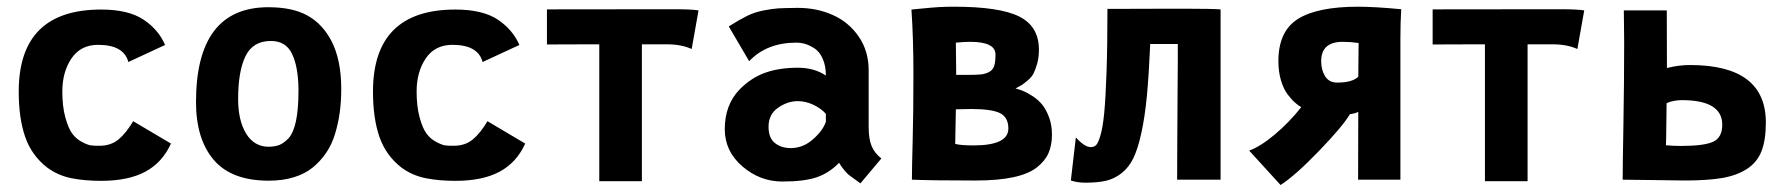

<svg xmlns="http://www.w3.org/2000/svg" viewBox="-20 -525 5216 561"><path d="M162.1 -257.8Q162.1 -213.9 170.9 -181.9Q179.7 -149.9 191.2 -134.5Q202.6 -119.1 219.2 -110.4Q235.8 -101.6 244.9 -100.3Q253.9 -99.1 264.6 -99.1H270.5Q304.2 -99.1 326.4 -117.7Q348.6 -136.2 369.1 -170.9L479.5 -105.5Q454.6 -50.3 404.8 -23.4Q355 3.4 275.4 3.4Q227.1 3.4 188.2 -4.4Q149.4 -12.2 117.7 -35.6Q72.3 -70.8 53.5 -125.2Q34.7 -179.7 34.7 -257.3Q34.7 -497.1 275.4 -497.1Q355.5 -497.1 399.9 -467.3Q443.4 -438 462.4 -393.6L355 -343.8Q341.8 -394 266.6 -394Q215.8 -394 189 -354.5Q162.1 -314.9 162.1 -257.8Z M822.8 -120.6Q852.1 -152.8 852.1 -258.8Q852.1 -258.8 852.1 -266.6Q851.1 -331.1 833 -368.2Q814.9 -405.3 771.5 -405.3Q719.2 -405.3 697.5 -361.3Q675.8 -317.4 675.8 -235.4Q675.8 -172.9 699.2 -134.5Q722.7 -96.2 765.6 -96.2Q785.2 -96.7 797.1 -101.8Q809.1 -106.9 822.8 -120.6ZM765.1 2.9Q656.2 2.9 604.5 -57.9Q552.7 -118.7 552.7 -226.6Q552.7 -503.9 764.2 -503.9Q834.5 -503.9 878.2 -479.7Q921.9 -455.6 948.2 -405.8Q977.1 -350.1 977.1 -265.1Q977.1 -229 972.7 -196.8Q968.3 -164.6 959 -133.8Q949.7 -103 933.1 -78.6Q916.5 -54.2 893.8 -35.6Q871.1 -17.1 838.6 -7.1Q806.2 2.9 766.1 2.9Z M1197.3 -257.8Q1197.3 -213.9 1206.1 -181.9Q1214.8 -149.9 1226.3 -134.5Q1237.8 -119.1 1254.4 -110.4Q1271 -101.6 1280 -100.3Q1289.1 -99.1 1299.8 -99.1H1305.7Q1339.4 -99.1 1361.6 -117.7Q1383.8 -136.2 1404.3 -170.9L1514.6 -105.5Q1489.7 -50.3 1439.9 -23.4Q1390.1 3.4 1310.5 3.4Q1262.2 3.4 1223.4 -4.4Q1184.6 -12.2 1152.8 -35.6Q1107.4 -70.8 1088.6 -125.2Q1069.8 -179.7 1069.8 -257.3Q1069.8 -497.1 1310.5 -497.1Q1390.6 -497.1 1435.1 -467.3Q1478.5 -438 1497.6 -393.6L1390.1 -343.8Q1377 -394 1301.8 -394Q1251 -394 1224.1 -354.5Q1197.3 -314.9 1197.3 -257.8Z M1731 4.4V-395.5Q1675.3 -395.5 1632.3 -395.3Q1589.4 -395 1578.1 -395V-497.6Q1604 -497.6 1752.7 -497.8Q1901.4 -498 1951.2 -498Q2000.5 -498 2021 -494.6L2001 -381.8Q1970.7 -395.5 1929.2 -395.5H1855.5V4.4Z M2225.6 -154.8Q2225.6 -121.6 2244.4 -106.9Q2263.2 -92.3 2290.5 -92.3Q2326.7 -92.3 2355.7 -118.2Q2384.8 -144 2393.1 -169.4V-192.4Q2379.4 -208 2356.7 -218.8Q2334 -229.5 2311 -229.5Q2281.2 -229.5 2253.4 -210.2Q2225.6 -190.9 2225.6 -154.8ZM2518.1 -154.3Q2518.1 -120.1 2526.4 -99.1Q2534.7 -78.1 2555.2 -62L2494.1 10.7Q2488.3 6.3 2477.1 -1.5Q2465.8 -9.3 2460.4 -13.7Q2455.1 -18.1 2447 -27.6Q2439 -37.1 2431.6 -49.3Q2402.8 -19.5 2366.5 -7.1Q2330.1 5.4 2265.6 5.4Q2200.7 5.4 2149.2 -38.8Q2097.7 -83 2097.7 -147.5Q2097.7 -218.8 2141.1 -263.7Q2174.8 -297.9 2215.8 -312.5Q2256.8 -327.1 2311 -327.1Q2359.4 -327.1 2393.1 -304.2Q2393.1 -332.5 2384 -353Q2375 -373.5 2360.6 -383.1Q2346.2 -392.6 2333.3 -396.5Q2320.3 -400.4 2307.1 -400.4Q2220.2 -400.4 2168.9 -346.2L2109.4 -447.8Q2141.1 -467.8 2162.8 -478.5Q2184.6 -489.3 2210.9 -494.4Q2237.3 -499.5 2253.2 -500.5Q2269 -501.5 2311 -502Q2366.7 -502 2413.3 -481.2Q2460 -460.4 2489 -418.2Q2518.1 -376 2518.1 -319.8Z M2648.9 -309.1Q2648.9 -414.6 2643.1 -497.1Q2654.8 -498 2678.2 -500.5Q2701.7 -502.9 2722.4 -504.2Q2743.2 -505.4 2768.1 -505.4Q2900.9 -505.4 2958.3 -476.6Q3015.6 -447.8 3015.6 -379.9Q3015.6 -356.9 3010.3 -338.4Q3004.9 -319.8 2999.5 -309.6Q2994.1 -299.3 2981.7 -289.1Q2969.2 -278.8 2964.8 -276.1Q2960.4 -273.4 2947.3 -266.6Q2959.5 -263.2 2970.5 -258.8Q2981.4 -254.4 2997.8 -243.7Q3014.2 -232.9 3025.4 -219Q3036.6 -205.1 3045.2 -182.4Q3053.7 -159.7 3053.7 -131.8Q3053.7 -100.6 3043.5 -77.4Q3033.2 -54.2 3009 -35.4Q2984.9 -16.6 2940.4 -7.1Q2896 2.4 2831.5 2.4H2821.8Q2702.6 2.4 2644.5 0Q2644.5 -33.7 2646.7 -113.8Q2648.9 -193.8 2648.9 -309.1ZM2888.7 -365.7Q2888.7 -402.8 2814.5 -402.8Q2797.4 -402.8 2772.9 -400.4L2773.9 -306.2H2808.1Q2834 -306.2 2846.7 -307.6Q2859.4 -309.1 2870.4 -314.9Q2881.3 -320.8 2885 -332.8Q2888.7 -344.7 2888.7 -365.7ZM2817.9 -206.5 2772.9 -205.6Q2771.5 -141.6 2771 -104.5Q2787.6 -100.1 2824.2 -100.1Q2926.3 -100.1 2926.3 -149.4Q2926.3 -182.6 2901.6 -194.6Q2877 -206.5 2817.9 -206.5Z M3108.9 2.4 3123.5 -123.5Q3148.9 -95.2 3167 -95.2Q3176.3 -95.2 3182.4 -100.8Q3188.5 -106.4 3195.3 -129.2Q3202.1 -151.9 3206.3 -193.8Q3210.4 -235.8 3213.1 -312.7Q3215.8 -389.6 3215.8 -499L3388.7 -499.5H3446.8Q3519 -499.5 3546.4 -497.6V0H3419.4Q3419.4 -26.4 3419.9 -121.3Q3420.4 -216.3 3420.9 -281.2L3421.4 -346.2V-396.5H3340.8Q3336.9 -307.1 3331.1 -245.1Q3325.2 -183.1 3314.9 -136.5Q3304.7 -89.8 3291.5 -62.7Q3278.3 -35.6 3257.1 -19Q3235.8 -2.4 3211.4 3.2Q3187 8.8 3150.9 8.8Q3128.4 8.8 3108.9 2.4Z M3782.2 -211.9Q3773.9 -216.3 3764.2 -224.9Q3754.4 -233.4 3742.4 -249Q3730.5 -264.6 3722.9 -290Q3715.3 -315.4 3715.3 -346.2Q3715.3 -433.6 3772.2 -469.5Q3829.1 -505.4 3948.2 -505.4Q3997.1 -505.4 4074.2 -498Q4071.8 -460.9 4071.8 -412.6V0H3948.2L3948.7 -198.2Q3944.3 -195.8 3938.2 -194.1Q3932.1 -192.4 3928.2 -191.9L3924.3 -191.4Q3903.3 -155.8 3833.7 -83.7Q3764.2 -11.7 3721.7 15.6L3629.9 -85Q3662.6 -96.7 3704.3 -131.6Q3746.1 -166.5 3782.2 -211.9ZM3840.3 -346.2Q3840.3 -320.8 3851.8 -302.2Q3863.3 -283.7 3887.2 -283.7Q3931.2 -283.7 3948.7 -300.8L3949.7 -399.4Q3926.3 -402.8 3903.3 -402.8Q3840.3 -402.8 3840.3 -346.2Z M4318.8 4.4V-395.5Q4263.2 -395.5 4220.2 -395.3Q4177.2 -395 4166 -395V-497.6Q4191.9 -497.6 4340.6 -497.8Q4489.3 -498 4539.1 -498Q4588.4 -498 4608.9 -494.6L4588.9 -381.8Q4558.6 -395.5 4517.1 -395.5H4443.4V4.4Z M4894 -232.4Q4882.3 -232.4 4871.1 -230.2Q4859.9 -228 4854.5 -225.6L4849.6 -223.6Q4849.1 -154.8 4848.4 -129.4Q4847.7 -104 4847.7 -100.6Q4867.7 -98.6 4891.6 -98.6Q4960 -98.6 4986.1 -111.1Q5012.2 -123.5 5012.2 -160.6Q5012.2 -232.4 4894 -232.4ZM4724.6 -494.6H4745.1H4850.1L4850.6 -326.2Q4884.3 -335 4918 -335Q5139.6 -335 5139.6 -167Q5139.6 -116.2 5127 -83.5Q5114.3 -50.8 5084.5 -31.5Q5054.7 -12.2 5012 -4.9Q4969.2 2.4 4902.3 2.4Q4880.4 2.4 4815.7 1.2Q4751 0 4721.2 0Q4721.2 -33.7 4723.4 -159.4Q4725.6 -285.2 4725.6 -400.4Q4725.6 -428.2 4725.1 -450.7Q4724.6 -473.1 4724.6 -494.6Z"/></svg>

Font: Fantasque Sans Mono
Style: Bold
Weight: 700
Monospace: yes
Designer: Jany Belluz
Version: Version 1.8.0 ; ttfautohint (v1.8.2)